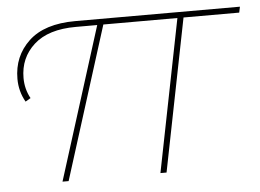

<svg xmlns="http://www.w3.org/2000/svg" viewBox="-43 -571 847 625"><g transform="rotate(-5 381.0 -258.5)"><path d="M758 -498H576L477 0H457L556 -498H314L157 0H137L294 -498H224Q134 -498 87 -455.5Q40 -413 40 -347Q40 -311 57 -280L40 -270Q20 -305 20 -346Q20 -420 71.5 -468.5Q123 -517 224 -517H762Z"/></g></svg>

Font: Montserrat Alternates Thin
Style: Italic
Weight: 250
Italic angle: -11.3°
Designer: Julieta Ulanovsky
Foundry: Julieta Ulanovsky
Version: Version 7.200